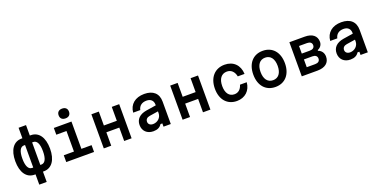

<svg xmlns="http://www.w3.org/2000/svg" viewBox="-17 -1934 6335 3205"><g transform="rotate(-20 3150.0 -331.5)"><path d="M284 200H416V17H433C574 17 659 -104 659 -304C659 -504 574 -624 433 -624H416V-810H284V-624H267C126 -624 41 -504 41 -304C41 -104 126 17 267 17H284ZM167 -304C167 -434 202 -503 267 -503H287V-103H267C202 -103 167 -173 167 -304ZM413 -103V-503H433C498 -503 533 -434 533 -304C533 -173 498 -103 433 -103Z M836 -606V-486H1017V-121H836V0H1330V-121H1149V-606ZM983 -776C983 -721 1017 -689 1075 -689C1133 -689 1167 -721 1167 -776C1167 -831 1133 -863 1075 -863C1017 -863 983 -831 983 -776Z M1503 0H1635V-238H1865V0H1997V-606H1865V-359H1635V-606H1503Z M2168 -393H2294C2309 -465 2362 -506 2444 -506C2520 -506 2564 -463 2564 -390V-379L2387 -351C2265 -331 2197 -264 2197 -161C2197 -56 2270 15 2382 15C2454 15 2502 -10 2531 -58H2564V0H2693V-399C2693 -543 2604 -624 2446 -624C2285 -624 2179 -536 2168 -393ZM2333 -170C2333 -212 2359 -240 2409 -248L2564 -272V-240C2564 -162 2498 -100 2416 -100C2366 -100 2333 -128 2333 -170Z M2903 0H3035V-238H3265V0H3397V-606H3265V-359H3035V-606H2903Z M3865 17C4009 17 4111 -76 4123 -222H4003C3982 -147 3933 -103 3865 -103C3771 -103 3716 -175 3716 -300C3716 -428 3773 -503 3871 -503C3946 -503 3999 -452 4016 -365H4136C4130 -523 4028 -624 3873 -624C3698 -624 3586 -498 3586 -300C3586 -106 3695 17 3865 17Z M4550 17C4722 17 4831 -107 4831 -303C4831 -500 4722 -624 4550 -624C4378 -624 4269 -500 4269 -303C4269 -107 4378 17 4550 17ZM4398 -303C4398 -429 4454 -503 4550 -503C4646 -503 4702 -429 4702 -303C4702 -177 4646 -103 4550 -103C4454 -103 4398 -177 4398 -303Z M5020 0H5299C5435 0 5514 -63 5514 -172C5514 -237 5479 -288 5420 -308V-321C5471 -341 5503 -385 5503 -438C5503 -545 5426 -606 5292 -606H5020ZM5150 -115V-253H5300C5353 -253 5384 -229 5384 -184C5384 -139 5353 -115 5300 -115ZM5150 -357V-492H5293C5346 -492 5377 -468 5377 -424C5377 -381 5346 -357 5293 -357Z M5668 -393H5794C5809 -465 5862 -506 5944 -506C6020 -506 6064 -463 6064 -390V-379L5887 -351C5765 -331 5697 -264 5697 -161C5697 -56 5770 15 5882 15C5954 15 6002 -10 6031 -58H6064V0H6193V-399C6193 -543 6104 -624 5946 -624C5785 -624 5679 -536 5668 -393ZM5833 -170C5833 -212 5859 -240 5909 -248L6064 -272V-240C6064 -162 5998 -100 5916 -100C5866 -100 5833 -128 5833 -170Z"/></g></svg>

Font: Martian Mono Std Md
Style: Regular
Weight: 500
Monospace: yes
Designer: Roman Shamin
Foundry: Evil Martians
Version: Version 1.000